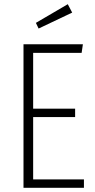

<svg xmlns="http://www.w3.org/2000/svg" viewBox="-20 -895 455 915"><path d="M375 -684 369 -643H138V-377H338V-337H138V-40H380V0H92V-684ZM303 -875 324 -835 164 -759 151 -786Z"/></svg>

Font: Fira Sans Extra Condensed ExtraLight
Style: Regular
Weight: 275
Width: 1
Designer: Carrois Corporate & Edenspiekermann AG
Foundry: Carrois Corporate GbR & Edenspiekermann AG
Version: Version 4.203